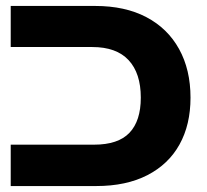

<svg xmlns="http://www.w3.org/2000/svg" viewBox="-20 -625 696 645"><path d="M16 0V-139H296Q377 -139 415 -179Q453 -219 453 -297Q453 -379 412 -423Q371 -467 290 -467H16V-605H300Q400 -605 471.5 -567.5Q543 -530 581.5 -460.5Q620 -391 620 -297Q620 -206 583 -139.5Q546 -73 475 -36.5Q404 0 303 0Z"/></svg>

Font: Noto Sans Hebrew SemiCondensed ExtraBold
Style: Regular
Weight: 800
Width: 4
Designer: Monotype Design Team
Foundry: Monotype Imaging Inc.
Version: Version 2.004; ttfautohint (v1.8.4.7-5d5b)